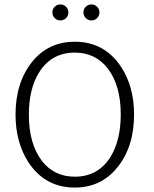

<svg xmlns="http://www.w3.org/2000/svg" viewBox="-20 -833 694 865"><path d="M216 -777Q216 -792 226.5 -802.5Q237 -813 252 -813Q267 -813 277.5 -802.5Q288 -792 288 -777Q288 -762 277.5 -751.5Q267 -741 252 -741Q237 -741 226.5 -751.5Q216 -762 216 -777ZM356 -777Q356 -792 366.5 -802.5Q377 -813 392 -813Q407 -813 417.5 -802.5Q428 -792 428 -777Q428 -762 417.5 -751.5Q407 -741 392 -741Q377 -741 366.5 -751.5Q356 -762 356 -777ZM317 -645Q451 -645 526 -531Q584 -442 584 -317Q584 -171 508 -78Q435 12 317 12Q183 12 108 -102Q50 -192 50 -317Q50 -462 126 -556Q199 -645 317 -645ZM317 -37Q423 -37 479 -128Q524 -203 524 -317Q524 -449 465 -525Q410 -596 317 -596Q211 -596 155 -505Q110 -431 110 -317Q110 -185 169 -108Q224 -37 317 -37Z"/></svg>

Font: TajawalTap
Style: Regular
Weight: 300
Designer: Boutros Fonts
Foundry: Created by Boutros International 2017
Version: Version 2.700